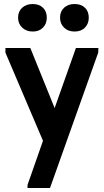

<svg xmlns="http://www.w3.org/2000/svg" viewBox="-20 -696 517 956"><path d="M117 225 194 5 7 -434V-457H131L252 -158L358 -457H470L469 -434L229 240H117ZM143 -539Q111 -539 90.5 -558.5Q70 -578 70 -608Q70 -639 90.5 -657.5Q111 -676 143 -676Q175 -676 194 -657.5Q213 -639 213 -608Q213 -578 194 -558.5Q175 -539 143 -539ZM351 -539Q319 -539 299 -558.5Q279 -578 279 -608Q279 -639 299 -657.5Q319 -676 351 -676Q384 -676 403 -657.5Q422 -639 422 -608Q422 -578 403 -558.5Q384 -539 351 -539Z"/></svg>

Font: Tilda Sans Bold
Style: Regular
Weight: 700
Designer: ParaType Ltd
Foundry: ParaType Ltd
Version: Version 1.009